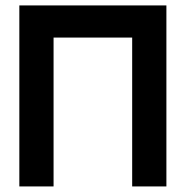

<svg xmlns="http://www.w3.org/2000/svg" viewBox="-20 -670 666 690"><path d="M49.5 -650.5H578V0H455V-535H172.5V0H49.5Z"/></svg>

Font: Overused Grotesk SemiBold
Style: Regular
Weight: 610
Version: Version 0.004